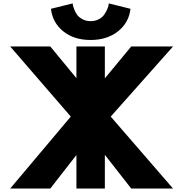

<svg xmlns="http://www.w3.org/2000/svg" viewBox="-20 -1095 1064 1115"><path d="M275.9 -1043.9 401.9 -1075.2Q402.3 -1070.8 403.6 -1064Q404.8 -1057.1 411.6 -1039.3Q418.5 -1021.5 428.5 -1008.1Q438.5 -994.6 459 -983.4Q479.5 -972.2 505.9 -972.2Q532.2 -972.2 552.7 -982.7Q573.2 -993.2 584 -1008.3Q594.7 -1023.4 601.6 -1038.8Q608.4 -1054.2 610.4 -1064.5L611.8 -1075.2L737.8 -1043.9Q728.5 -962.9 665 -912.8Q601.6 -862.8 505.9 -862.8Q410.2 -862.8 347.7 -912.8Q285.2 -962.9 275.9 -1043.9ZM39.1 0 391.1 -418 39.1 -825.2H272L423.8 -641.1V-825.2H588.9V-640.1L742.2 -825.2H984.9L623 -418L984.9 0H742.2L588.9 -195.8V0H423.8V-194.8L272 0Z"/></svg>

Font: Hussar Preview
Style: Bold
Weight: 700
Foundry: Cannot Into Space Fonts, PlusOne Fonts
Version: Version 2.29RC2 "Millennial"